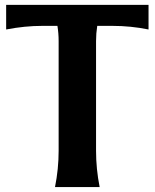

<svg xmlns="http://www.w3.org/2000/svg" viewBox="-20 -757 626 777"><path d="M202.6 0Q217.3 -73.2 217.3 -146.5V-590.8Q217.3 -622.1 212.4 -652.3H151.4Q80.1 -652.3 4.9 -637.7V-737.3H581.1V-637.7Q509.3 -652.3 434.6 -652.3H373.5Q368.7 -622.1 368.7 -590.8V-146.5Q368.7 -73.2 383.3 0Z"/></svg>

Font: Classica
Style: Bold
Weight: 700
Designer: Wojciech Kalinowski "wmk69" (wmk69@o2.pl)
Foundry: Wojciech Kalinowski "wmk69" (wmk69@o2.pl)
Version: Version 2.1.1; 2021-05-14